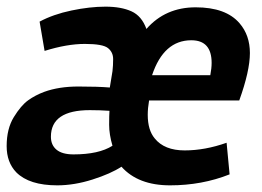

<svg xmlns="http://www.w3.org/2000/svg" viewBox="-26 -544 788 577"><path d="M694 -474Q725 -438 725 -384.5Q725 -331 693 -242H422Q418 -219 418 -199Q418 -153 439 -128Q468 -92 529 -92Q590 -92 655 -115L664 -20Q581 13 485 13Q389 13 339 -43Q307 -22 252 -4.5Q197 13 146 13Q62 13 23 -26Q-6 -56 -6 -105Q-6 -157 15.5 -192Q37 -227 58.5 -242.5Q80 -258 107 -268Q151 -284 209.5 -284Q268 -284 304 -281L312 -330Q314 -346 314 -366.5Q314 -387 298.5 -399.5Q283 -412 229 -412Q175 -412 108 -391L93 -479Q134 -501 189 -512.5Q244 -524 291 -524Q338 -524 369 -510Q400 -496 414 -457Q471 -522 562 -522Q653 -522 694 -474ZM244 -213Q127 -213 127 -133Q127 -108 144 -94Q161 -80 195 -80Q271 -80 312 -106Q302 -140 302 -169Q302 -198 303 -211Q275 -213 244 -213ZM606 -318Q610 -339 610 -355Q610 -423 549 -423Q466 -423 431 -318Z"/></svg>

Font: Rambla
Style: Bold Italic
Weight: 700
Italic angle: -12°
Designer: Martin Sommaruga
Foundry: Martin Sommaruga
Version: Version 1.001